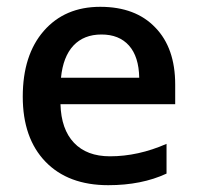

<svg xmlns="http://www.w3.org/2000/svg" viewBox="-20 -532 577 561"><path d="M158.2 -304.9H386.8Q385.7 -366.5 356.9 -398.9Q328.1 -431.2 276.5 -431.2Q225 -431.2 194.6 -398.9Q164.3 -366.5 158.2 -304.9ZM296.3 9.1Q179 9.1 112.7 -59.7Q46.5 -128.4 46.5 -249.7Q46.5 -371.1 107.9 -441.6Q169.4 -512.1 272.8 -512.1Q376.1 -512.1 433.8 -451.5Q491.9 -391.8 491.9 -285.1V-227.5H156.7Q158.7 -154.2 196.2 -114.8Q233.6 -75.3 301.3 -75.3Q383.7 -75.3 466.6 -111.7V-24.8Q393.8 9.1 296.3 9.1Z"/></svg>

Font: Khula SemiBold
Style: Regular
Weight: 600
Designer: Erin McLaughlin, Steve Matteson
Version: Version 1.002;PS 1.0;hotconv 1.0.72;makeotf.lib2.5.5900; ttf